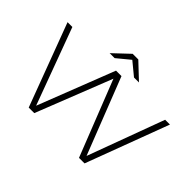

<svg xmlns="http://www.w3.org/2000/svg" viewBox="-177 -1296 1639 1639"><g transform="rotate(45 643.0 -476.0)"><path d="M965 -11H930L1203 -750H1261L980 0H913L624 -734H662L373 0H306L25 -750H83L356 -11H322L610 -750H676ZM609 -952H677L820 -817H760L635 -920H651L526 -817H466Z"/></g></svg>

Font: Unbounded ExtraLight
Style: Regular
Weight: 250
Designer: Luke Prowse, Jean-Baptiste Morizot, Fátima Lázaro, Florian Runge
Foundry: NaN
Version: Version 1.701;gftools[0.9.28.dev5+ged2979d]